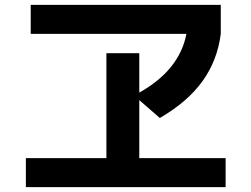

<svg xmlns="http://www.w3.org/2000/svg" viewBox="-20 -757 1040 794"><path d="M87 -103H420V-537H556V-374Q722 -467 751 -617H107V-737H893V-617Q879 -507 817.5 -421.5Q756 -336 641 -269L556 -343V-103H913V17H87Z"/></svg>

Font: Enso
Style: Bold
Weight: 700
Designer: Coji Morishita
Foundry: UNDERFOREST DESIGN
Version: Version 1.000